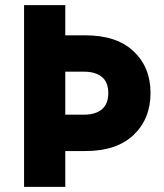

<svg xmlns="http://www.w3.org/2000/svg" viewBox="-20 -730 640 750"><path d="M74 0V-710H235V-592H314Q436 -592 502 -529.5Q568 -467 568 -367Q568 -266 502 -203Q436 -140 314 -140H235V0ZM308 -450H235V-282H308Q353 -282 378 -303Q403 -324 403 -366Q403 -409 378 -429.5Q353 -450 308 -450Z"/></svg>

Font: Geist Mono ExtraBold
Style: Regular
Weight: 800
Monospace: yes
Designer: Basement.studio, Andrés Briganti, Mateo Zaragoza
Foundry: Basement.studio, Vercel, Andrés Briganti, Guido Ferreyra, Mateo Zaragoza
Version: Version 1.500; ttfautohint (v1.8.4.7-5d5b)